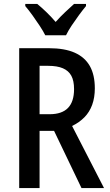

<svg xmlns="http://www.w3.org/2000/svg" viewBox="-20 -960 561 980"><path d="M229 -714Q310 -714 361.5 -691Q413 -668 438.5 -623Q464 -578 464 -509Q464 -462 450.5 -425Q437 -388 411 -361.5Q385 -335 348 -317L511 0H396L256 -292H182V0H78V-714ZM226 -624H182V-377H233Q296 -377 327 -409Q358 -441 358 -505Q358 -548 344 -573.5Q330 -599 301 -611.5Q272 -624 226 -624ZM211 -780Q200 -802 182.5 -828.5Q165 -855 146 -881.5Q127 -908 109 -929V-940H170Q191 -923 216 -899Q241 -875 264 -848Q290 -877 311.5 -897Q333 -917 358 -940H419V-929Q403 -910 383.5 -883.5Q364 -857 346 -830Q328 -803 317 -780Z"/></svg>

Font: Noto Sans Bengali Condensed Medium
Style: Regular
Weight: 500
Width: 3
Designer: Jelle Bosma - Monotype Design Team
Foundry: Monotype Imaging Inc.
Version: Version 2.003